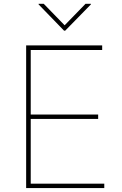

<svg xmlns="http://www.w3.org/2000/svg" viewBox="-20 -959 624 979"><path d="M113.3 0V-727.5H501V-704.1H136.7V-375H480.5V-352.5H136.7V-22.5H511.7V0ZM203.1 -939.5 309.6 -830.1 416 -939.5H443.4V-936.5L312.5 -802.7H306.6L176.8 -936.5V-939.5Z"/></svg>

Font: Inter Tight Thin
Style: Regular
Weight: 250
Designer: Rasmus Andersson
Foundry: rsms
Version: Version 3.004